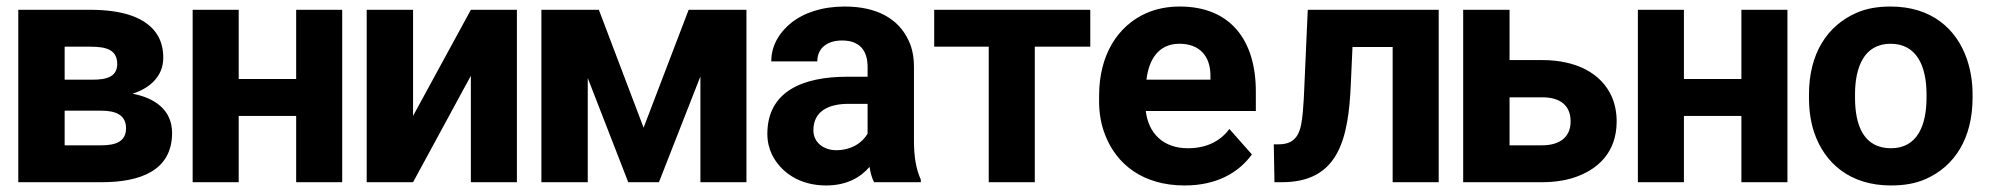

<svg xmlns="http://www.w3.org/2000/svg" viewBox="-20 -558 6092 588"><path d="M36 0H291C409 0 507 -35 507 -151C507 -224 450 -259 386 -271C436 -287 480 -322 480 -381C480 -406 475 -427 465 -446C432 -506 352 -528 257 -528H36ZM178 -113V-219H291C336 -219 366 -205 366 -165C366 -125 335 -113 291 -113ZM178 -314V-415H257C305 -415 339 -406 339 -362C339 -324 308 -314 265 -314Z M570 0H711V-203H887V0H1028V-528H887V-316H711V-528H570Z M1103 0H1245L1422 -326V0H1563V-528H1422L1245 -203V-528H1103Z M1638 0H1780V-319L1904 0H1998L2125 -324V0H2266V-528H2089L1951 -167L1814 -528H1638Z M2330 -148C2330 -125 2335 -104 2344 -85C2371 -30 2429 10 2510 10C2572 10 2615 -14 2643 -47C2646 -28 2650 -13 2657 0H2800V-8C2785 -41 2779 -79 2779 -128V-352C2779 -383 2774 -410 2763 -433C2732 -501 2665 -538 2567 -538C2498 -538 2442 -519 2403 -488C2371 -462 2342 -423 2342 -370H2483C2483 -412 2515 -434 2559 -434C2612 -434 2637 -404 2637 -353V-323H2574C2440 -323 2330 -279 2330 -148ZM2471 -159C2471 -218 2518 -240 2579 -240H2637V-149C2621 -120 2586 -98 2541 -98C2502 -98 2471 -122 2471 -159Z M2841 -415H3008V0H3149V-415H3319V-528H2841Z M3346 -246C3346 -211 3352 -177 3364 -146C3399 -54 3481 10 3608 10C3706 10 3773 -29 3814 -85L3745 -163C3718 -127 3677 -104 3618 -104C3542 -104 3497 -150 3489 -218H3826V-278C3826 -434 3749 -538 3593 -538C3555 -538 3521 -531 3491 -518C3403 -479 3346 -390 3346 -265ZM3491 -314C3498 -373 3526 -424 3592 -424C3653 -424 3687 -387 3687 -326V-314Z M3881 -116 3883 0H3906C4080 0 4110 -133 4117 -303L4122 -414H4245V0H4386V-528H3985L3975 -303C3974 -269 3972 -240 3970 -216C3965 -159 3956 -116 3896 -116Z M4461 0H4703C4739 0 4772 -5 4800 -14C4873 -38 4931 -91 4931 -186C4931 -214 4926 -239 4916 -262C4884 -334 4807 -374 4703 -374H4603V-528H4461ZM4603 -113V-260H4703C4756 -260 4790 -237 4790 -186C4790 -136 4754 -113 4703 -113Z M4996 0H5137V-203H5313V0H5454V-528H5313V-316H5137V-528H4996Z M5520 -259C5520 -220 5525 -185 5536 -152C5568 -58 5646 10 5771 10C5811 10 5847 4 5878 -10C5966 -49 6021 -134 6021 -259V-269C6021 -308 6015 -343 6004 -376C5972 -470 5895 -538 5770 -538C5730 -538 5695 -532 5664 -518C5576 -479 5520 -394 5520 -269ZM5661 -259V-269C5661 -351 5688 -424 5770 -424C5852 -424 5880 -352 5880 -269V-259C5880 -176 5853 -104 5771 -104C5687 -104 5661 -175 5661 -259Z"/></svg>

Font: Asimov Pro
Style: Bd
Weight: 700
Designer: Google
Version: Version 2.000980; 2014